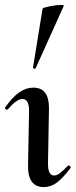

<svg xmlns="http://www.w3.org/2000/svg" viewBox="-24 -751 307 780"><path d="M90 -83 94 -297Q95 -349 67 -349Q44 -349 8 -307Q6 -305 5 -305Q1 -305 -2 -308.5Q-5 -312 -3 -315Q27 -357 54.5 -376Q82 -395 112 -395Q175 -395 175 -312L171 -89Q170 -38 196 -38Q207 -38 219.5 -47.5Q232 -57 251 -77Q253 -79 254 -79Q258 -79 261 -75.5Q264 -72 263 -69Q232 -28 207.5 -9.5Q183 9 154 9Q87 9 90 -83ZM117 -472Q114 -472 111.5 -473.5Q109 -475 110 -476L149 -716Q151 -720 178.5 -725.5Q206 -731 224 -731Q236 -731 235 -727L121 -474Q121 -472 117 -472Z"/></svg>

Font: Cormorant Upright SemiBold
Style: Regular
Weight: 600
Designer: Christian Thalmann (Catharsis Fonts)
Foundry: Catharsis Fonts
Version: Version 3.302